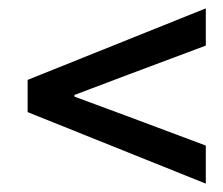

<svg xmlns="http://www.w3.org/2000/svg" viewBox="-20 -560 534 459"><path d="M472 -121 46 -292V-369L472 -540V-451L285 -381L158 -333V-329L285 -282L472 -212Z"/></svg>

Font: Source Sans Pro SemiBold
Style: Italic
Weight: 600
Italic angle: -11°
Designer: Paul D. Hunt
Foundry: Adobe Systems Incorporated
Version: Version 1.095;hotconv 1.0.109;makeotfexe 2.5.65596